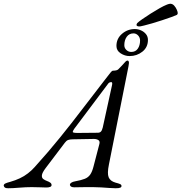

<svg xmlns="http://www.w3.org/2000/svg" viewBox="-80 -999 968 1024"><path d="M-36 5Q-48 5 -53 2Q-58 -1 -60 -8Q-61 -16 -51.5 -20.5Q-42 -25 -26 -29Q2 -37 25.5 -48Q49 -59 69 -74.5Q89 -90 105 -108Q179 -190 240.5 -266Q302 -342 359 -417Q416 -492 476 -569Q488 -584 497 -596Q506 -608 512 -615Q518 -622 522 -622Q543 -622 550.5 -629Q558 -636 570 -649Q584 -665 589.5 -670.5Q595 -676 600 -676Q605 -676 607 -670Q609 -664 605 -644L501 -122Q491 -74 499.5 -53.5Q508 -33 536 -25Q552 -21 560 -17.5Q568 -14 568 -7Q568 -1 561 2Q554 5 537 5Q524 5 503.5 3.5Q483 2 460 0.5Q437 -1 416 -1Q398 -1 379.5 -1Q361 -1 344.5 -0.5Q328 0 317 0Q296 0 293 -12Q292 -19 300 -24.5Q308 -30 321 -32Q354 -38 372.5 -45.5Q391 -53 401.5 -68.5Q412 -84 419 -112L450 -231Q454 -246 444.5 -252Q435 -258 421 -258L309 -256Q293 -256 283.5 -252.5Q274 -249 266 -238L163 -102Q145 -78 143.5 -64.5Q142 -51 150.5 -44.5Q159 -38 170 -34Q181 -30 188 -25Q195 -20 195 -12Q195 -5 187 -2Q179 1 167 1Q154 1 134.5 0Q115 -1 89 -1Q58 -1 22.5 2Q-13 5 -36 5ZM334 -290 441 -291Q452 -291 458 -297Q464 -303 468 -319L516 -538Q519 -550 518.5 -555.5Q518 -561 513 -561Q509 -561 504 -559Q499 -557 494 -549L316 -312Q309 -302 308 -296Q307 -290 334 -290ZM611 -700Q586 -700 563.5 -714.5Q541 -729 541 -754Q541 -793 570.5 -818.5Q600 -844 639 -844Q656 -844 672 -837Q688 -830 698.5 -817Q709 -804 709 -786Q709 -747 679.5 -723.5Q650 -700 611 -700ZM620 -722Q643 -722 655 -739.5Q667 -757 667 -783Q667 -799 656.5 -810Q646 -821 632 -821Q609 -821 596 -803Q583 -785 583 -758Q583 -743 594 -732.5Q605 -722 620 -722ZM689 -863Q683 -862 676 -860Q669 -858 662 -858Q657 -858 652.5 -860Q648 -862 648 -866Q648 -868 649 -870.5Q650 -873 652 -876Q659 -883 679 -897Q699 -911 723.5 -926.5Q748 -942 771 -955Q794 -968 807 -973Q811 -975 814.5 -976Q818 -977 821.5 -978Q825 -979 828 -979Q840 -979 849 -969Q858 -959 863 -947Q868 -935 868 -929Q868 -927 867 -924.5Q866 -922 864 -920Q856 -916 834 -908Q812 -900 784.5 -891Q757 -882 731.5 -874.5Q706 -867 689 -863Z"/></svg>

Font: EB Garamond
Style: Italic
Weight: 400
Italic angle: -17.2°
Designer: Georg Duffner and Octavio Pardo
Foundry: Georg Duffner
Version: Version 1.001